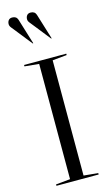

<svg xmlns="http://www.w3.org/2000/svg" viewBox="-143 -1010 608 1059"><g transform="rotate(-15 160.5 -480.0)"><path d="M40 -682V-690H281V-682L199 -674V-16L281 -8V0H40V-8L122 -16V-674ZM225 -793 222 -792 157 -874Q137 -899 129 -909Q121 -919 121 -929Q121 -942 128 -951Q135 -960 149 -960Q173 -960 180 -939ZM120 -793 117 -792 52 -874Q32 -899 24 -909Q16 -919 16 -929Q16 -942 23 -951Q30 -960 44 -960Q68 -960 75 -939Z"/></g></svg>

Font: Libre Caslon Display
Style: Regular
Weight: 400
Designer: Pablo Impallari, Rodrigo Fuenzalida
Foundry: Pablo Impallari, Rodrigo Fuenzalida
Version: Version 1.002; ttfautohint (v1.5)